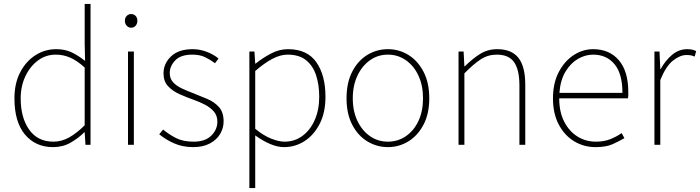

<svg xmlns="http://www.w3.org/2000/svg" viewBox="-20 -742 3588 984"><path d="M252 12Q162 12 108 -52.5Q54 -117 54 -238Q54 -315 83.5 -371.5Q113 -428 161.5 -459Q210 -490 268 -490Q312 -490 345.5 -474.5Q379 -459 416 -430L414 -520V-722H444V0H418L414 -64H412Q382 -34 342 -11Q302 12 252 12ZM254 -16Q296 -16 335 -38Q374 -60 414 -100V-396Q374 -432 339 -447Q304 -462 266 -462Q215 -462 174.5 -432Q134 -402 110 -351Q86 -300 86 -238Q86 -139 129.5 -77.5Q173 -16 254 -16Z M636 0V-478H666V0ZM652 -600Q639 -600 629.5 -610Q620 -620 620 -636Q620 -651 629.5 -660.5Q639 -670 652 -670Q666 -670 675 -660.5Q684 -651 684 -636Q684 -620 675 -610Q666 -600 652 -600Z M970 12Q916 12 872 -7.5Q828 -27 796 -54L816 -78Q846 -53 882 -34.5Q918 -16 972 -16Q1032 -16 1063 -47Q1094 -78 1094 -118Q1094 -150 1075.5 -171Q1057 -192 1029.5 -206Q1002 -220 974 -230Q937 -243 901 -259Q865 -275 841.5 -300Q818 -325 818 -366Q818 -416 856.5 -453Q895 -490 968 -490Q1004 -490 1039.5 -476.5Q1075 -463 1100 -442L1082 -418Q1058 -436 1031 -449Q1004 -462 966 -462Q906 -462 878 -432.5Q850 -403 850 -368Q850 -339 867 -320.5Q884 -302 910.5 -289.5Q937 -277 966 -266Q1004 -251 1041 -235.5Q1078 -220 1102 -193.5Q1126 -167 1126 -120Q1126 -85 1108 -55Q1090 -25 1055 -6.5Q1020 12 970 12Z M1258 222V-478H1284L1288 -416H1290Q1326 -445 1368.5 -467.5Q1411 -490 1456 -490Q1554 -490 1601 -423.5Q1648 -357 1648 -246Q1648 -165 1618.5 -107.5Q1589 -50 1541 -19Q1493 12 1436 12Q1402 12 1364.5 -4Q1327 -20 1288 -48V222ZM1438 -16Q1490 -16 1530 -45.5Q1570 -75 1593 -127Q1616 -179 1616 -246Q1616 -307 1600 -356Q1584 -405 1548.5 -433.5Q1513 -462 1454 -462Q1417 -462 1376 -440.5Q1335 -419 1288 -378V-82Q1332 -46 1371 -31Q1410 -16 1438 -16Z M1968 12Q1911 12 1862.5 -17.5Q1814 -47 1785 -103Q1756 -159 1756 -238Q1756 -318 1785 -374.5Q1814 -431 1862.5 -460.5Q1911 -490 1968 -490Q2025 -490 2073 -460.5Q2121 -431 2150.5 -374.5Q2180 -318 2180 -238Q2180 -159 2150.5 -103Q2121 -47 2073 -17.5Q2025 12 1968 12ZM1968 -16Q2019 -16 2060 -44Q2101 -72 2124.5 -122Q2148 -172 2148 -238Q2148 -304 2124.5 -354.5Q2101 -405 2060 -433.5Q2019 -462 1968 -462Q1917 -462 1876.5 -433.5Q1836 -405 1812 -354.5Q1788 -304 1788 -238Q1788 -172 1812 -122Q1836 -72 1876.5 -44Q1917 -16 1968 -16Z M2330 0V-478H2356L2360 -402H2362Q2400 -440 2439.5 -465Q2479 -490 2528 -490Q2602 -490 2637 -445.5Q2672 -401 2672 -308V0H2642V-304Q2642 -384 2615 -423Q2588 -462 2526 -462Q2481 -462 2444 -438Q2407 -414 2360 -366V0Z M3032 12Q2972 12 2922.5 -18Q2873 -48 2843.5 -104Q2814 -160 2814 -238Q2814 -316 2843.5 -372.5Q2873 -429 2920 -459.5Q2967 -490 3020 -490Q3103 -490 3151.5 -433.5Q3200 -377 3200 -270Q3200 -263 3200 -255Q3200 -247 3198 -238H2846Q2846 -169 2871 -119.5Q2896 -70 2938.5 -43Q2981 -16 3034 -16Q3075 -16 3107 -28.5Q3139 -41 3166 -60L3180 -34Q3153 -18 3119.5 -3Q3086 12 3032 12ZM3020 -462Q2980 -462 2942.5 -440.5Q2905 -419 2878.5 -375.5Q2852 -332 2847 -266H3170Q3170 -365 3129 -413.5Q3088 -462 3020 -462Z M3334 0V-478H3360L3364 -388H3366Q3390 -432 3424.5 -461Q3459 -490 3502 -490Q3514 -490 3525 -488Q3536 -486 3548 -480L3540 -452Q3528 -457 3520 -458.5Q3512 -460 3498 -460Q3465 -460 3429 -431.5Q3393 -403 3364 -332V0Z"/></svg>

Font: Assistant ExtraLight
Style: Regular
Weight: 200
Designer: Hebrew By Ben Nathan, Latin by Paul Hunt
Version: Version 3.000